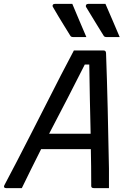

<svg xmlns="http://www.w3.org/2000/svg" viewBox="-53 -965 673 985"><path d="M318 -945Q337 -899 354 -859.5Q371 -820 390 -775H321Q311 -775 307 -783Q285 -819 271.5 -840.5Q258 -862 246.5 -881.5Q235 -901 218 -930Q215 -935 218 -940Q221 -945 228 -945ZM488 -945Q508 -899 525 -859.5Q542 -820 561 -775H492Q482 -775 478 -783Q456 -819 442.5 -840.5Q429 -862 417.5 -881.5Q406 -901 388 -930Q386 -935 389 -940Q392 -945 399 -945ZM59 0H-22Q-29 0 -31.5 -4Q-34 -8 -31 -14Q-3 -66 32.5 -135Q68 -204 107.5 -281Q147 -358 186 -435Q225 -512 261 -582Q297 -652 326 -706H479Q490 -706 491 -693Q496 -557 499.5 -408Q503 -259 506 -100V0H428Q420 0 417 -4Q414 -8 415 -23Q415 -67 414.5 -111.5Q414 -156 413 -200H158Q131 -147 106 -96Q81 -45 59 0ZM382 -634Q342 -554 294.5 -462.5Q247 -371 199 -279H412Q410 -369 408 -458Q406 -547 405 -634Z"/></svg>

Font: Recursive Mn Lnr St
Style: Italic
Weight: 400
Italic angle: -15°
Monospace: yes
Version: Version 1.079;hotconv 1.0.112;makeotfexe 2.5.65598; ttfautoh